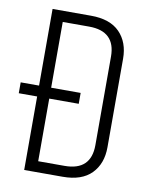

<svg xmlns="http://www.w3.org/2000/svg" viewBox="-79 -724 614 782"><g transform="rotate(10 228.5 -333.0)"><path d="M75 -666H234Q313 -666 353 -625Q393 -584 393 -516V-150Q393 -82 353 -41Q313 0 234 0H75V-304H-1V-349H75ZM343 -150V-516Q343 -621 234 -621H125V-349H247V-304H125V-45H234Q343 -45 343 -150Z"/></g></svg>

Font: Khand Light
Style: Regular
Weight: 300
Designer: Devanagari: Sanchit Sawaria, Jyotish Sonowal; Latin: Satya Rajpurohit
Foundry: Indian Type Foundry
Version: Version 1.101;PS 1.0;hotconv 1.0.78;makeotf.lib2.5.61930; tt